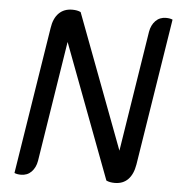

<svg xmlns="http://www.w3.org/2000/svg" viewBox="-52 -757 762 814"><g transform="rotate(5 329.5 -350.0)"><path d="M39 3 138 -622Q144 -664 166 -686Q188 -708 223 -708Q245 -708 259 -701L474 -130L555 -643Q560 -672 577.5 -690Q595 -708 622 -708Q639 -708 650 -703L551 -78Q544 -36 522.5 -14Q501 8 466 8Q444 8 430 1L215 -570L134 -57Q129 -28 111.5 -10Q94 8 67 8Q50 8 39 3Z"/></g></svg>

Font: Thasadith
Style: Bold Italic
Weight: 700
Italic angle: -9°
Designer: Cadson Demak Co.,Ltd.
Foundry: Cadson Demak Co.,Ltd.
Version: Version 1.000; ttfautohint (v1.6)